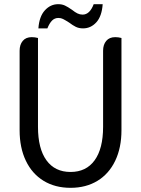

<svg xmlns="http://www.w3.org/2000/svg" viewBox="-20 -888 676 920"><path d="M74 -264V-645Q74 -674 89 -692Q104 -710 132 -710Q147 -710 162 -706V-280Q162 -176 202.5 -120Q243 -64 318 -64Q393 -64 433.5 -120Q474 -176 474 -280V-645Q474 -674 489 -692Q504 -710 532 -710Q547 -710 562 -706V-264Q562 -180 532 -117.5Q502 -55 447 -21.5Q392 12 318 12Q244 12 189 -21.5Q134 -55 104 -117.5Q74 -180 74 -264ZM259 -868Q277 -868 291 -861.5Q305 -855 325 -841Q340 -829 351.5 -823.5Q363 -818 376 -818Q410 -818 429 -868H472Q468 -810 441.5 -781Q415 -752 378 -752Q358 -752 343 -759.5Q328 -767 311 -780Q292 -792 282 -797Q272 -802 260 -802Q242 -802 229.5 -789.5Q217 -777 207 -752H164Q168 -809 195 -838.5Q222 -868 259 -868Z"/></svg>

Font: Thasadith
Style: Bold
Weight: 700
Designer: Cadson Demak Co.,Ltd.
Foundry: Cadson Demak Co.,Ltd.
Version: Version 1.000; ttfautohint (v1.6)